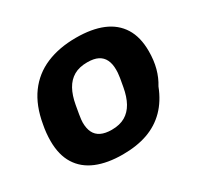

<svg xmlns="http://www.w3.org/2000/svg" viewBox="-123 -688 880 849"><g transform="rotate(-30 317.5 -263.5)"><path d="M278 12Q200 12 144.5 -11Q89 -34 59.5 -81Q30 -128 30 -199Q30 -219 32 -239.5Q34 -260 38 -280Q53 -368 95 -425.5Q137 -483 203 -511Q269 -539 355 -539Q435 -539 490.5 -516Q546 -493 575.5 -446Q605 -399 605 -327Q605 -280 594.5 -241Q584 -202 564 -170Q540 -108 500 -67.5Q460 -27 405 -7.5Q350 12 278 12ZM290 -107Q331 -107 358.5 -123Q386 -139 403 -169.5Q420 -200 428 -245Q433 -272 435.5 -287.5Q438 -303 438.5 -312Q439 -321 439 -328Q439 -358 429 -378.5Q419 -399 398.5 -409.5Q378 -420 344 -420Q303 -420 275.5 -404Q248 -388 231 -357.5Q214 -327 206 -282Q201 -255 198.5 -239Q196 -223 195 -214.5Q194 -206 194 -199Q194 -169 204 -148.5Q214 -128 235.5 -117.5Q257 -107 290 -107Z"/></g></svg>

Font: Archivo SemiBold ExtraBold
Style: Italic
Weight: 800
Italic angle: -10°
Version: Version 2.001